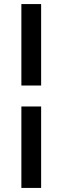

<svg xmlns="http://www.w3.org/2000/svg" viewBox="-20 -779 304 943"><path d="M85 -359V-759H182V-359ZM85 144V-256H182V144Z"/></svg>

Font: SUSE Medium
Style: Regular
Weight: 500
Designer: Rene Bieder
Foundry: SUSE
Version: Version 1.000